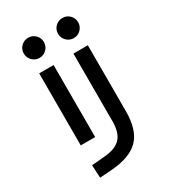

<svg xmlns="http://www.w3.org/2000/svg" viewBox="-233 -852 1052 1195"><g transform="rotate(-30 293.0 -254.5)"><path d="M123 234.4 118.2 142.6 215.8 133.8Q294.4 127 329.8 88.1Q365.2 49.3 365.2 -30.3V-187.5H468.8V-45.9Q468.8 92.3 406.2 155.5Q343.8 218.8 206.1 228.5ZM119.1 0V-517.6H222.7V0ZM365.2 -170.9V-517.6H468.8V-170.9ZM169.9 -599.6Q140.1 -599.6 118.9 -620.8Q97.7 -642.1 97.7 -671.9Q97.7 -702.1 118.9 -723.1Q140.1 -744.1 169.9 -744.1Q200.2 -744.1 221.2 -723.1Q242.2 -702.1 242.2 -671.9Q242.2 -642.1 221.2 -620.8Q200.2 -599.6 169.9 -599.6ZM416 -599.6Q386.2 -599.6 365 -620.8Q343.8 -642.1 343.8 -671.9Q343.8 -702.1 365 -723.1Q386.2 -744.1 416 -744.1Q446.3 -744.1 467.3 -723.1Q488.3 -702.1 488.3 -671.9Q488.3 -642.1 467.3 -620.8Q446.3 -599.6 416 -599.6Z"/></g></svg>

Font: Cascadia Code PL
Style: Regular
Weight: 400
Monospace: yes
Designer: Aaron Bell
Foundry: Saja Typeworks
Version: Version 2102.003